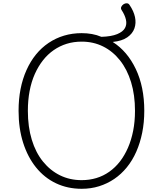

<svg xmlns="http://www.w3.org/2000/svg" viewBox="-20 -1160 1016 1199"><path d="M490 19Q402 19 329.5 -15.5Q257 -50 205 -114.5Q153 -179 124.5 -268.5Q96 -358 96 -468Q96 -541 108.5 -604.5Q121 -668 145.5 -722.5Q170 -777 204.5 -819.5Q239 -862 283.5 -892Q328 -922 380 -937.5Q432 -953 490 -953Q523 -953 554 -947.5Q585 -942 613 -930Q676 -932 712 -947Q748 -962 760.5 -985Q773 -1008 766.5 -1037Q760 -1066 739 -1098Q733 -1108 737.5 -1117.5Q742 -1127 751.5 -1133.5Q761 -1140 772 -1139.5Q783 -1139 789 -1129Q815 -1091 823 -1053.5Q831 -1016 819.5 -983Q808 -950 775 -927Q742 -904 684 -898Q775 -840 828 -729Q881 -618 881 -468Q881 -395 868 -331Q855 -267 831 -212.5Q807 -158 772 -115Q737 -72 693.5 -42.5Q650 -13 599 3Q548 19 490 19ZM490 -35Q538 -35 581.5 -48Q625 -61 662.5 -87.5Q700 -114 729 -151.5Q758 -189 779 -237Q800 -285 811.5 -343Q823 -401 823 -468Q823 -567 798.5 -647Q774 -727 729 -783.5Q684 -840 623.5 -870Q563 -900 490 -900Q440 -900 396.5 -886.5Q353 -873 315.5 -847Q278 -821 248.5 -783.5Q219 -746 197.5 -698Q176 -650 165 -592Q154 -534 154 -468Q154 -368 178.5 -287.5Q203 -207 248.5 -151Q294 -95 355 -65Q416 -35 490 -35Z"/></svg>

Font: Playwrite US Modern ExtraLight
Style: Regular
Weight: 250
Designer: Veronika Burian, José Scaglione
Foundry: TypeTogether
Version: Version 1.003